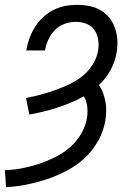

<svg xmlns="http://www.w3.org/2000/svg" viewBox="-46 -548 566 791"><path d="M-21 223 -26 153Q9 152 43.5 145.5Q78 139 111.5 128Q145 117 178 101Q211 85 239.5 61Q268 37 287 5.5Q306 -26 312 -60Q316 -84 313.5 -108Q311 -132 299 -151Q272 -136 244 -124.5Q216 -113 188 -104Q160 -95 131.5 -88Q103 -81 75 -76L61 -144Q91 -150 121 -158Q151 -166 180.5 -176.5Q210 -187 239 -200.5Q268 -214 293 -234Q318 -254 335.5 -281.5Q353 -309 358 -339Q362 -362 358.5 -384.5Q355 -407 343 -424.5Q331 -442 310 -450Q289 -458 266 -458Q244 -458 221 -450Q198 -442 181 -425Q164 -408 154 -386.5Q144 -365 140 -343V-340H62L63 -344Q67 -368 76 -392Q85 -416 99 -438Q113 -460 132.5 -478Q152 -496 175.5 -507.5Q199 -519 223 -523.5Q247 -528 271 -528Q298 -528 323 -523Q348 -518 369 -505.5Q390 -493 405 -474Q420 -455 428 -431.5Q436 -408 437.5 -382Q439 -356 434 -330Q428 -294 409.5 -259.5Q391 -225 361 -197Q372 -183 378.5 -165Q385 -147 388.5 -128.5Q392 -110 391.5 -90.5Q391 -71 388 -51Q381 -9 359 31Q337 71 304 102Q271 133 230.5 154.5Q190 176 148 190Q106 204 63.5 212.5Q21 221 -21 223Z"/></svg>

Font: Iosevka Term Oblique
Style: Regular
Weight: 400
Italic angle: -9°
Monospace: yes
Designer: Belleve Invis
Foundry: Belleve Invis
Version: Version 31.4.0